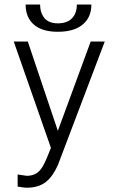

<svg xmlns="http://www.w3.org/2000/svg" viewBox="-20 -706 540 867"><path d="M161.1 -685.5H95.7Q95.7 -631.8 127.9 -599.6Q165 -562.5 241.2 -562.5Q319.3 -562.5 358.4 -599.6Q392.6 -631.8 392.6 -685.5H327.1Q327.1 -650.4 310.5 -629.9Q289.1 -600.6 241.2 -600.6Q195.3 -600.6 175.8 -630.9Q161.1 -652.3 161.1 -685.5ZM241.2 40 453.1 -518.6H389.6L241.2 -115.2L105.5 -518.6H42L210 -38.1L190.4 9.8Q173.8 49.8 157.2 66.4Q135.7 87.9 100.6 87.9L81.1 85L59.6 82V136.7Q71.3 138.7 80.1 139.6Q91.8 141.6 101.6 141.6Q153.3 141.6 186.5 116.2Q217.8 91.8 241.2 40Z"/></svg>

Font: DotumChe
Style: Regular
Weight: 400
Monospace: yes
Version: Version 2.21